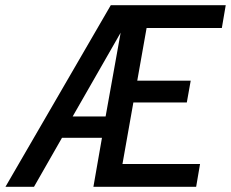

<svg xmlns="http://www.w3.org/2000/svg" viewBox="-20 -720 890 740"><path d="M407 -700H850L835 -612H545L509 -409H715L700 -325H494L452 -88H751L736 0H340L373 -189H219L111 0H1ZM387 -271 445 -594 260 -271Z"/></svg>

Font: Niramit Medium
Style: Italic
Weight: 500
Italic angle: -10°
Designer: Katatrad Aksorn Co.,Ltd.
Foundry: Cadson Demak Co.,Ltd.
Version: Version 1.000; ttfautohint (v1.6)